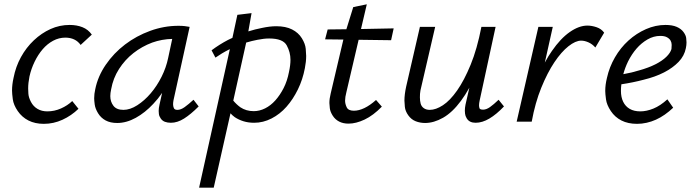

<svg xmlns="http://www.w3.org/2000/svg" viewBox="-20 -566 3225 893"><path d="M184 10Q143 10 112.5 -5.5Q82 -21 62.5 -49.5Q43 -78 39.5 -104.5Q36 -131 36 -145Q36 -173 43 -204Q53 -256 77.5 -300.5Q102 -345 137.5 -378.5Q173 -412 215 -431Q257 -450 304 -450Q337 -450 363.5 -439.5Q390 -429 407 -405L355 -357Q343 -374 325 -382.5Q307 -391 284 -391Q254 -391 227 -376.5Q200 -362 178.5 -337Q157 -312 141 -279Q125 -246 117 -210Q111 -180 111 -154Q111 -148 112 -130.5Q113 -113 124 -92Q135 -71 154.5 -59.5Q174 -48 200 -48Q233 -48 263.5 -61.5Q294 -75 316 -96L345 -60Q312 -28 270.5 -9Q229 10 184 10Z M525 6Q493 6 471 -6Q449 -18 436 -39.5Q423 -61 420.5 -80Q418 -99 418 -109Q418 -129 423 -151Q435 -211 472 -265Q509 -319 561.5 -359Q614 -399 678.5 -422.5Q743 -446 810 -446Q828 -446 839.5 -444.5Q851 -443 862 -441L787 -100Q785 -89 785 -81Q785 -72 788.5 -63.5Q792 -55 805 -55Q821 -55 839 -68Q857 -81 880 -102L904 -71Q867 -34 836 -14.5Q805 5 775 5Q759 5 747 0.5Q735 -4 727.5 -15Q720 -26 719 -36Q718 -46 718 -50Q718 -63 722 -80L734 -134Q715 -106 693 -83Q655 -42 611.5 -18Q568 6 525 6ZM554 -55Q585 -55 618.5 -76.5Q652 -98 681 -132Q710 -166 731.5 -209Q753 -252 762 -296L781 -385Q733 -384 688 -368Q640 -350 600.5 -319Q561 -288 533.5 -245Q506 -202 497 -151Q493 -133 493 -119Q493 -93 507.5 -74Q522 -55 554 -55Z M906 307 1049 -337Q1047 -336 1046 -336Q1012 -319 982 -298L964 -332Q1000 -359 1040 -380Q1050 -385 1061 -390L1084 -497L1150 -505L1135 -420Q1167 -430 1198 -436Q1235 -444 1265 -444Q1309 -444 1338.5 -429Q1368 -414 1384 -388Q1400 -362 1402 -339Q1404 -316 1404 -306Q1404 -279 1398 -249Q1388 -196 1365.5 -150Q1343 -104 1312.5 -69.5Q1282 -35 1243 -15Q1204 5 1162 5Q1135 5 1112.5 -2Q1090 -9 1072 -21Q1061 -29 1052 -39L974 307ZM1178 -381Q1152 -376 1125 -368L1065 -98Q1080 -80 1098 -67Q1125 -49 1160 -49Q1187 -49 1213 -62Q1239 -75 1260.5 -99Q1282 -123 1299 -156Q1316 -189 1324 -231Q1331 -263 1331 -288Q1331 -323 1313.5 -355Q1296 -387 1232 -387Q1208 -387 1178 -381Z M1648 -381 1591 -137Q1585 -114 1585 -98Q1585 -83 1592.5 -67Q1600 -51 1626 -51Q1649 -51 1675 -63.5Q1701 -76 1729 -101L1756 -70Q1716 -29 1676 -10Q1636 9 1601 9Q1576 9 1557.5 -0.5Q1539 -10 1527.5 -28Q1516 -46 1514 -62.5Q1512 -79 1512 -87Q1512 -107 1518 -131L1577 -382L1492 -383L1504 -429L1591 -430L1623 -533L1686 -546L1659 -431L1811 -434L1799 -379Z M2192 5Q2178 5 2167.5 0Q2157 -5 2150.5 -16Q2144 -27 2143 -37Q2142 -47 2142 -51Q2142 -64 2145 -79L2163 -158Q2144 -124 2124 -97Q2084 -43 2041 -18.5Q1998 6 1957 6Q1934 6 1913.5 -2Q1893 -10 1879 -29.5Q1865 -49 1863 -69Q1861 -89 1861 -98Q1861 -126 1869 -163L1933 -441H2004L1941 -169Q1934 -142 1933.5 -129.5Q1933 -117 1933 -113Q1933 -97 1936.5 -84Q1940 -71 1951 -63Q1962 -55 1979 -55Q2007 -55 2040 -76.5Q2073 -98 2106 -145Q2139 -192 2169 -265Q2199 -338 2219 -441H2285L2211 -99Q2208 -85 2208 -76Q2208 -70 2210 -63Q2212 -56 2227 -56Q2242 -56 2259 -68Q2276 -80 2299 -102L2324 -71Q2289 -34 2256 -14.5Q2223 5 2192 5Z M2383 0 2484 -441H2551L2514 -275Q2530 -305 2547 -329Q2587 -387 2630 -417Q2673 -447 2712 -447Q2732 -447 2754.5 -439.5Q2777 -432 2790 -414L2749 -345Q2735 -361 2717 -369Q2699 -377 2683 -377Q2657 -377 2624 -351Q2591 -325 2558.5 -276.5Q2526 -228 2497.5 -158Q2469 -88 2453 0Z M2943 10Q2901 10 2870.5 -5.5Q2840 -21 2821 -49.5Q2802 -78 2798.5 -104Q2795 -130 2795 -143Q2795 -172 2803 -204Q2814 -254 2840 -299Q2866 -344 2903 -377.5Q2940 -411 2984.5 -430.5Q3029 -450 3075 -450Q3107 -450 3127.5 -441Q3148 -432 3159 -417Q3170 -402 3171.5 -389Q3173 -376 3173 -369Q3173 -356 3170 -342Q3163 -306 3136 -278Q3109 -250 3068 -229Q3027 -208 2973 -195Q2924 -182 2870 -174Q2868 -158 2868 -143Q2868 -114 2878.5 -92.5Q2889 -71 2909 -59.5Q2929 -48 2958 -48Q2987 -48 3019 -61Q3051 -74 3084 -104L3111 -65Q3092 -47 3072 -33Q3052 -19 3031 -9.5Q3010 0 2987.5 5Q2965 10 2943 10ZM2901 -280Q2887 -251 2879 -221Q2919 -228 2954 -239Q2997 -251 3028.5 -267Q3060 -283 3079 -301.5Q3098 -320 3103 -338Q3104 -346 3104 -357Q3104 -368 3099 -377Q3094 -386 3082.5 -392.5Q3071 -399 3051 -399Q3020 -399 2991.5 -382.5Q2963 -366 2940.5 -340Q2918 -314 2901 -280Z"/></svg>

Font: Isabella Sans
Style: Italic
Weight: 400
Italic angle: -12°
Designer: Christian Thalmann (Catharsis Fonts), Cristiano Sobral
Foundry: The Isabella Sans Project Authors
Version: Version 2.026; ttfautohint (v1.8.4.7-5d5b-dirty)